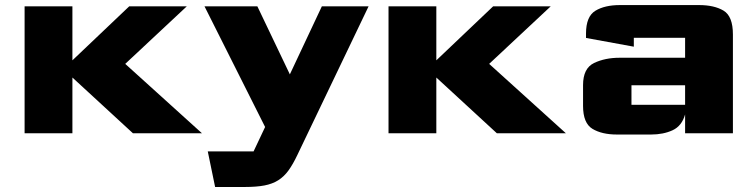

<svg xmlns="http://www.w3.org/2000/svg" viewBox="-20 -531 3013 765"><path d="M78 0V-505.8H268.5V-290.6L494.9 -505.8H724.3L479 -276.5L784.7 0H509.7L268.5 -222.1V0Z M837.1 214 807.8 72.1H990.4Q990.4 72.1 990.4 72.1Q990.4 72.1 990.4 72.1L1036.3 -25L794.8 -505.8H1005.4L1134.9 -234.7L1262.4 -505.8H1448.6L1164.9 86.3Q1147.4 123.3 1129.6 148Q1111.8 172.6 1088.5 187.3Q1065.2 201.9 1033.4 208Q1001.6 214 956.2 214Z M1528 0V-505.8H1718.5V-290.6L1944.9 -505.8H2174.3L1929 -276.5L2234.7 0H1959.7L1718.5 -222.1V0Z M2438.1 5Q2378.2 5 2340.6 -17.6Q2303.1 -40.2 2303.1 -109V-191.9Q2303.1 -258.9 2346.9 -279.9Q2390.6 -300.9 2448.5 -300.9H2709.7V-380.4Q2709.7 -380.4 2709.7 -380.4Q2709.7 -380.4 2709.7 -380.4H2505.4Q2505.4 -380.4 2505.4 -380.4Q2505.4 -380.4 2505.4 -380.4V-345L2314.9 -379.8V-397.4Q2314.9 -465.4 2352.2 -488.1Q2389.4 -510.8 2450 -510.8H2765.1Q2825.7 -510.8 2862.9 -488.6Q2900.2 -466.3 2900.2 -393.5V0H2709.7V-75Q2696.7 -29 2659.8 -12Q2623 5 2573.9 5ZM2496 -113.4Q2496 -113.4 2496 -113.4Q2496 -113.4 2496 -113.4H2709.7V-191.2H2496Q2496 -191.2 2496 -191.2Q2496 -191.2 2496 -191.2Z"/></svg>

Font: Science Gothic
Style: Regular
Weight: 400
Designer: Thomas Phinney, Vassil Kateliev, Brandon Buerkle
Foundry: Font Detective LLC
Version: Version 1.018